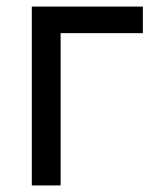

<svg xmlns="http://www.w3.org/2000/svg" viewBox="-20 -566 476 586"><path d="M416 -545.9V-464.8H165V0H77.1V-545.9Z"/></svg>

Font: Inter Variable LoSnoCo
Style: Regular
Weight: 400
Designer: Rasmus Andersson
Foundry: rsms
Version: Version 4.000;git-a52131595; featfreeze: case,dlig,ss01,ss02